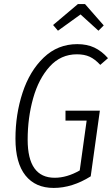

<svg xmlns="http://www.w3.org/2000/svg" viewBox="-20 -913 553 944"><path d="M511 -627 473 -594Q447 -622 421 -634Q395 -646 358 -646Q279 -646 224.5 -586Q170 -526 143 -430Q116 -334 116 -226Q116 -39 249 -39Q309 -39 372 -75L406 -320H302V-369H471L426 -46Q335 11 244 11Q154 11 105 -50.5Q56 -112 56 -231Q56 -351 91 -457.5Q126 -564 195 -630Q264 -696 360 -696Q408 -696 444 -679Q480 -662 511 -627ZM265 -762 241 -790 363 -893H398L490 -788L464 -762L376 -842Z"/></svg>

Font: Fira Sans Extra Condensed Light
Style: Italic
Weight: 300
Width: 3
Italic angle: -8°
Designer: Carrois Corporate & Edenspiekermann AG
Foundry: Carrois Corporate GbR & Edenspiekermann AG
Version: Version 4.203